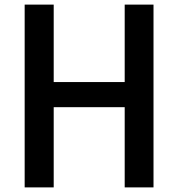

<svg xmlns="http://www.w3.org/2000/svg" viewBox="-20 -813 772 833"><path d="M521 -793H646V0H521V-348H213V0H87V-793H213V-457H521Z"/></svg>

Font: Kdam Thmor Pro
Style: Regular
Weight: 400
Designer: Sovichet Tep, Longdey Hak
Foundry: Anagata Design
Version: Version 1.003; ttfautohint (v1.8.4.7-5d5b)